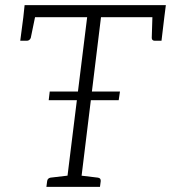

<svg xmlns="http://www.w3.org/2000/svg" viewBox="-20 -729 667 749"><path d="M170 -338 174 -372H448L443 -338ZM238 0 320 -662H71L76 -709H627L621 -662H374L293 0ZM161 0 164 -23Q165 -29 168.5 -32Q172 -35 177 -36L254 -45L255 0ZM276 0 287 -45 362 -36Q368 -35 370.5 -32Q373 -29 373 -23L370 0ZM575 -678 621 -662 610 -570H584Q578 -570 575 -573Q572 -576 572 -581ZM120 -678 100 -581Q98 -576 94 -573Q90 -570 85 -570H59L71 -662Z"/></svg>

Font: Aleo Light
Style: Italic
Weight: 300
Italic angle: -7°
Designer: Alessio Laiso
Foundry: Alessio Laiso
Version: Version 2.001;gftools[0.9.29]